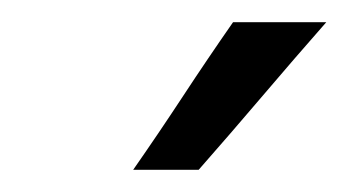

<svg xmlns="http://www.w3.org/2000/svg" viewBox="-20 -632 314 173"><path d="M159 -479Q188 -512 216.5 -545.5Q245 -579 274 -612H190Q167 -579 145 -545.5Q123 -512 100 -479Z"/></svg>

Font: Josefin Slab Thin
Style: Bold
Weight: 700
Version: Version 2.000